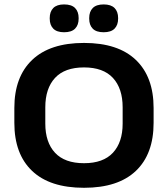

<svg xmlns="http://www.w3.org/2000/svg" viewBox="-20 -854 778 890"><path d="M369.5 16.5Q211 16.5 128.8 -61.8Q46.5 -140 46.5 -284.5V-353.5Q46.5 -497.5 129 -576.2Q211.5 -655 369.5 -655Q527.5 -655 609.8 -576.2Q692 -497.5 692 -353.5V-284.5Q692 -140 609.8 -61.8Q527.5 16.5 369.5 16.5ZM369.5 -97.5Q458.5 -97.5 503.5 -146Q548.5 -194.5 548.5 -281V-356.5Q548.5 -444 503.5 -492.8Q458.5 -541.5 369.5 -541.5Q280 -541.5 235 -492.8Q190 -444 190 -356.5V-281Q190 -194.5 235 -146Q280 -97.5 369.5 -97.5ZM277 -704.5Q243.5 -704.5 227 -721.2Q210.5 -738 210.5 -767.5V-770.5Q210.5 -800 227 -816.8Q243.5 -833.5 277 -833.5Q311.5 -833.5 328 -816.8Q344.5 -800 344.5 -770.5V-767.5Q344.5 -738 328 -721.2Q311.5 -704.5 277 -704.5ZM460.5 -704.5Q426 -704.5 409.8 -721.2Q393.5 -738 393.5 -767.5V-770.5Q393.5 -800 410 -816.8Q426.5 -833.5 460.5 -833.5Q494.5 -833.5 511 -816.8Q527.5 -800 527.5 -770.5V-767.5Q527.5 -738 511 -721.2Q494.5 -704.5 460.5 -704.5Z"/></svg>

Font: AnekLatin_SemiExpandedSemiBold
Style: Regular
Weight: 600
Width: 6
Designer: Yesha Goshar
Foundry: Ek Type
Version: Version 1.003